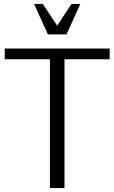

<svg xmlns="http://www.w3.org/2000/svg" viewBox="-20 -964 586 984"><path d="M4.4 0ZM320.8 -787.6H225.6L154.8 -943.8H199.7L272.9 -832.5L346.7 -943.8H391.6ZM4.4 -660.2V-715.3H542V-660.2H310.5V0H235.8V-660.2Z"/></svg>

Font: Pontano Sans
Style: Regular
Weight: 400
Foundry: vernon adams
Version: 1.0